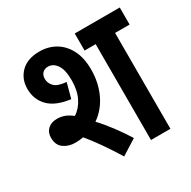

<svg xmlns="http://www.w3.org/2000/svg" viewBox="-145 -772 911 916"><g transform="rotate(-30 311.0 -314.0)"><path d="M116 -169Q80 -169 53.5 -188Q27 -207 27 -247Q27 -277 46 -294.5Q65 -312 97 -312Q116 -312 135.5 -305.5Q155 -299 178 -281Q212 -303 231 -342.5Q250 -382 250 -437Q250 -494 231 -521.5Q212 -549 184 -549Q165 -549 153.5 -537.5Q142 -526 142 -505Q142 -482 159.5 -463.5Q177 -445 225 -441L203 -359Q123 -369 84.5 -408Q46 -447 46 -506Q46 -560 82 -596Q118 -632 185 -632Q232 -632 270.5 -610Q309 -588 332.5 -544Q356 -500 356 -434Q356 -362 328 -302.5Q300 -243 249 -208Q281 -174 312 -132.5Q343 -91 369 -49L285 4Q217 -106 161 -173Q139 -169 116 -169ZM542 -528V0H435V-528H374V-622H622V-528Z"/></g></svg>

Font: Noto Sans Condensed SemiBold
Style: Italic
Weight: 600
Width: 3
Italic angle: -12°
Designer: Monotype Design Team
Foundry: Monotype Imaging Inc.
Version: Version 2.013; ttfautohint (v1.8.4.7-5d5b)